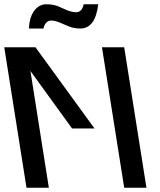

<svg xmlns="http://www.w3.org/2000/svg" viewBox="-41 -882 753 902"><path d="M542.5 -660H438L542.5 0H647ZM-21 -660 83.5 0H188.5L102 -548.5L297.5 -278.5H403L125.5 -660ZM95 -748H163.5C165.5 -764 178 -785.5 198 -785.5C227.5 -785.5 250.5 -770 283.5 -757.5C299 -751 317.5 -748 338 -748C375.5 -748 398.5 -775.5 410 -811.5C415.5 -829 419 -846 420.5 -862H352C350 -847.5 340 -824.5 318 -824.5C286 -824.5 263 -840 230.5 -853C215 -859 197 -862 176.5 -862C126 -862 96 -809 95 -748Z"/></svg>

Font: Font.Observer
Style: Regular
Weight: 500
Italic angle: 9°
Version: Version 1.001;FEAKit 1.0